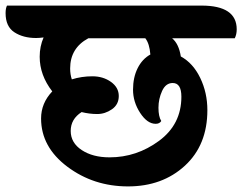

<svg xmlns="http://www.w3.org/2000/svg" viewBox="-90 -689 867 687"><path d="M487 -256Q481 -246 467 -246Q437 -246 411.5 -285Q386 -324 386 -368Q386 -412 402.5 -445Q419 -478 448 -494Q445 -533 430 -552H226Q161 -517 161 -444Q161 -423 167 -405Q202 -416 240.5 -416Q279 -416 307 -396Q335 -376 335 -345.5Q335 -315 310.5 -298Q286 -281 258 -281Q230 -281 202 -288Q163 -263 163 -220.5Q163 -178 202.5 -152Q242 -126 302 -126Q399 -126 479 -185Q559 -244 559 -343Q559 -392 528 -392Q503 -392 490 -363.5Q477 -335 477 -303.5Q477 -272 487 -256ZM631 -669Q757 -669 757 -584Q757 -566 750 -552H526Q550 -532 557 -487Q601 -463 626.5 -410Q652 -357 652 -295Q652 -170 571.5 -96Q491 -22 368 -22Q245 -22 151 -92.5Q57 -163 57 -265Q57 -320 97 -362Q52 -420 52 -486Q52 -523 66 -555Q50 -553 39 -553Q-7 -553 -38.5 -573.5Q-70 -594 -70 -642Q-70 -659 -65 -669Z"/></svg>

Font: Laila
Style: Bold
Weight: 700
Designer: Hitesh Malaviya
Foundry: Indian Type Foundry
Version: Version 1.302;PS 1.0;hotconv 1.0.78;makeotf.lib2.5.61930; tt